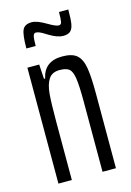

<svg xmlns="http://www.w3.org/2000/svg" viewBox="-110 -760 556 816"><g transform="rotate(-15 168.0 -352.0)"><path d="M43 -510H95L99 -446H104Q119 -518 198 -518Q241 -518 261.5 -500.5Q282 -483 289 -444Q296 -405 296 -329V0H237V-309Q237 -380 232 -412Q227 -444 214 -454.5Q201 -465 172 -465Q139 -465 124 -442Q109 -419 105.5 -378.5Q102 -338 102 -257V0H43ZM110 -692Q134 -692 174 -668Q206 -649 219 -649Q229 -649 231.5 -660.5Q234 -672 234 -704H275Q275 -662 271.5 -641Q268 -620 257.5 -610.5Q247 -601 226 -601Q201 -601 166 -622Q161 -625 150.5 -631.5Q140 -638 131.5 -641.5Q123 -645 116 -645Q107 -645 104 -633Q101 -621 101 -590H60Q60 -649 69.5 -670.5Q79 -692 110 -692Z"/></g></svg>

Font: Saira Ultra Condensed
Style: Regular
Weight: 400
Width: 1
Designer: Hector Gatti with collaboration of the Omnibus-Type team
Foundry: Omnibus-Type
Version: Version 1.001; ttfautohint (v1.8)